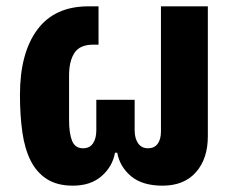

<svg xmlns="http://www.w3.org/2000/svg" viewBox="-20 -574 739 606"><path d="M210 12Q161 12 128.5 -8.5Q96 -29 77 -66.5Q58 -104 50.5 -157Q43 -210 43 -275Q43 -406 97.5 -480Q152 -554 259 -554H291V-433H274Q232 -433 215 -407Q198 -381 198 -336V-195Q198 -153 207.5 -129.5Q217 -106 242 -106Q263 -106 273.5 -121.5Q284 -137 284 -163V-259H405V-163Q405 -137 416 -121.5Q427 -106 447 -106Q467 -106 477.5 -120Q488 -134 488 -159V-554H636V-144Q636 -73 598.5 -30.5Q561 12 493 12Q429 12 393.5 -18Q358 -48 350 -92H343Q335 -48 300.5 -18Q266 12 210 12Z"/></svg>

Font: IBM Plex Sans Thai
Style: Bold
Weight: 700
Designer: Mike Abbink, Paul van der Laan, Pieter van Rosmalen, Ben Mitchell, Mark Frömberg
Foundry: Bold Monday
Version: Version 1.2